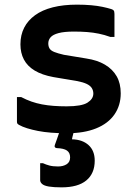

<svg xmlns="http://www.w3.org/2000/svg" viewBox="-20 -565 590 827"><path d="M267 -107Q332 -107 357 -123Q382 -139 382 -162Q382 -175 375.5 -185.5Q369 -196 353.5 -203.5Q338 -211 311 -216L210 -233Q161 -242 129.5 -261Q98 -280 83 -308.5Q68 -337 68 -374Q68 -414 84 -445.5Q100 -477 131 -499.5Q162 -522 207.5 -533.5Q253 -545 311 -545Q345 -545 372.5 -542.5Q400 -540 421.5 -535.5Q443 -531 459 -526Q465 -524 468 -521.5Q471 -519 472 -515Q473 -511 473 -505Q473 -485 473 -457.5Q473 -430 473 -406H455Q430 -415 405.5 -420Q381 -425 355 -427Q329 -429 298 -429Q257 -429 232.5 -422.5Q208 -416 198 -404.5Q188 -393 188 -378Q188 -365 193.5 -356Q199 -347 214 -341Q229 -335 255 -329L352 -313Q399 -306 432 -286.5Q465 -267 482.5 -236.5Q500 -206 500 -163Q500 -111 473 -72Q446 -33 394 -12Q342 9 268 9Q232 9 200.5 6.5Q169 4 143.5 -1Q118 -6 97 -12.5Q76 -19 62 -27Q57 -30 55 -32.5Q53 -35 53 -42Q53 -63 53 -91.5Q53 -120 53 -147H71Q94 -135 115.5 -127.5Q137 -120 160.5 -115.5Q184 -111 210.5 -109Q237 -107 267 -107ZM309 -45Q307 -36 304.5 -26.5Q302 -17 300 -8Q298 1 296 9.5Q294 18 292 25L290 35Q335 36 361.5 60Q388 84 388 127Q388 182 352 212Q316 242 245 242Q211 242 190.5 238.5Q170 235 161.5 227.5Q153 220 153 211Q153 197 153 184Q153 171 153 159.5Q153 148 153 138H165Q178 144 193 148Q208 152 230 152Q252 152 267 142.5Q282 133 282 113Q282 93 268.5 83.5Q255 74 225 73Q220 73 217 69.5Q214 66 216 60Q221 47 225 35Q229 23 233 12Q237 1 241 -9.5Q245 -20 249 -31Q252 -36 256.5 -39.5Q261 -43 273 -44Q285 -45 309 -45Z"/></svg>

Font: Recursive SemiBold
Style: Regular
Weight: 600
Version: Version 1.085